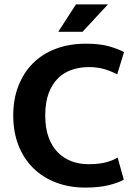

<svg xmlns="http://www.w3.org/2000/svg" viewBox="-20 -839 610 870"><path d="M380 -95Q426 -95 458 -103Q490 -111 513 -125L541 -25Q517 -11 473 0Q429 11 366 11Q295 11 235 -11.5Q175 -34 131.5 -76.5Q88 -119 64 -179.5Q40 -240 40 -316Q40 -390 63.5 -450Q87 -510 129.5 -552.5Q172 -595 233 -618Q294 -641 369 -641Q433 -641 474.5 -629Q516 -617 542 -603L511 -502Q485 -516 453.5 -525.5Q422 -535 383 -535Q342 -535 306 -523Q270 -511 243 -484.5Q216 -458 200.5 -416.5Q185 -375 185 -316Q185 -259 200 -217.5Q215 -176 241.5 -149Q268 -122 303.5 -108.5Q339 -95 380 -95ZM354 -695H244L324 -819H469Z"/></svg>

Font: Ek Mukta
Style: Bold
Weight: 700
Designer: Girish Dalvi and Yashodeep Gholap
Foundry: Ek Type
Version: Version 2.538;PS 1.002;hotconv 16.6.51;makeotf.lib2.5.65220;